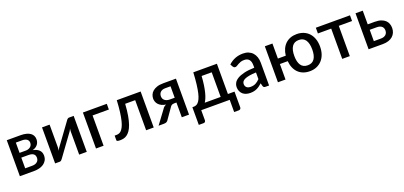

<svg xmlns="http://www.w3.org/2000/svg" viewBox="20 -1452 5385 2557"><g transform="rotate(-20 2712.0 -174.0)"><path d="M268 -74.5Q312 -74.5 337.8 -95.8Q363.5 -117 363.5 -153Q363.5 -168.5 359 -182Q354.5 -195.5 343.5 -205.2Q332.5 -215 314.2 -220.5Q296 -226 268.5 -226H168V-74.5ZM168 -439V-293.5H256.5Q276.5 -293.5 293.2 -299.2Q310 -305 322.2 -315.2Q334.5 -325.5 341.2 -339.8Q348 -354 348 -371.5Q348 -384 343.5 -396.2Q339 -408.5 328.2 -418Q317.5 -427.5 300 -433.2Q282.5 -439 256.5 -439ZM260 -510Q307.5 -510 342 -500.8Q376.5 -491.5 398.8 -475Q421 -458.5 431.5 -436Q442 -413.5 442 -387.5Q442 -371 437.5 -353Q433 -335 422 -318.8Q411 -302.5 392.2 -289Q373.5 -275.5 344.5 -268Q399 -258 430.8 -228.2Q462.5 -198.5 462.5 -149Q462.5 -111 447 -83Q431.5 -55 404.8 -36.5Q378 -18 342.8 -9Q307.5 0 268.5 0H65.5V-510Z M1013.5 -510V0H906V-319.5Q906 -330 907 -342.5Q908 -355 910 -368Q905 -357 900.2 -347.8Q895.5 -338.5 890 -331L668.5 -26.5Q662.5 -17 652.5 -8.2Q642.5 0.5 630 0.5H565V-510H672.5V-190.5Q672.5 -180 671.2 -167Q670 -154 668 -141Q678 -164 688.5 -179L910 -483Q916 -493 926 -501.5Q936 -510 948.5 -510Z M1483 -429H1252V0H1144.5V-510H1483Z M1962.5 0H1855V-426.5H1713Q1707 -331 1694.8 -261.8Q1682.5 -192.5 1665.5 -144.5Q1648.5 -96.5 1627.5 -66.8Q1606.5 -37 1583 -20.5Q1559.5 -4 1534.8 1.5Q1510 7 1485 7Q1436.5 7 1436.5 -9V-76.5H1464.5Q1481 -76.5 1498.2 -82Q1515.5 -87.5 1531.5 -103.8Q1547.5 -120 1562.2 -149.5Q1577 -179 1589.2 -227.2Q1601.5 -275.5 1610.5 -344.8Q1619.5 -414 1624.5 -510H1962.5Z M2360.5 -277V-439H2285Q2259 -439 2241.5 -431.5Q2224 -424 2213.5 -412.2Q2203 -400.5 2198.5 -386Q2194 -371.5 2194 -357.5Q2194 -320 2220.8 -298.5Q2247.5 -277 2293 -277ZM2463 -510V0H2360.5V-209H2331Q2316.5 -209 2307 -206.5Q2297.5 -204 2290.8 -199.5Q2284 -195 2278.8 -188.5Q2273.5 -182 2268.5 -174L2173 -37.5Q2162.5 -18.5 2148.2 -9.2Q2134 0 2105.5 0H2031.5L2169 -185.5Q2188 -218.5 2222 -230.5Q2185 -236 2159 -249.5Q2133 -263 2117 -281Q2101 -299 2093.8 -320.2Q2086.5 -341.5 2086.5 -362.5Q2086.5 -390 2097.2 -416.5Q2108 -443 2131.5 -463.8Q2155 -484.5 2192.2 -497.2Q2229.5 -510 2282 -510Z M2939.5 -77.5V-426.5H2796.5Q2792 -356.5 2783.8 -301Q2775.5 -245.5 2764.8 -202.8Q2754 -160 2741 -129.2Q2728 -98.5 2714 -77.5ZM3137 -81V140.5Q3137 155.5 3128.2 164.2Q3119.5 173 3106 173H3039.5V0H2636V142.5Q2636 154 2628.8 163.5Q2621.5 173 2606.5 173H2538.5V-77.5H2554Q2571.5 -77.5 2588.5 -82.8Q2605.5 -88 2621 -104Q2636.5 -120 2650.5 -149.2Q2664.5 -178.5 2675.8 -226.5Q2687 -274.5 2695.5 -344Q2704 -413.5 2709 -510H3043.5V-81Z M3493 -223Q3435.5 -221 3396 -213.8Q3356.5 -206.5 3332 -195.2Q3307.5 -184 3296.8 -168.5Q3286 -153 3286 -134.5Q3286 -116.5 3291.8 -103.8Q3297.5 -91 3307.8 -82.8Q3318 -74.5 3331.8 -70.8Q3345.5 -67 3362 -67Q3404 -67 3434.2 -82.8Q3464.5 -98.5 3493 -128.5ZM3208 -439Q3294.5 -519.5 3414 -519.5Q3458 -519.5 3492.2 -505.2Q3526.5 -491 3549.8 -465Q3573 -439 3585.2 -403.2Q3597.5 -367.5 3597.5 -324V0H3549.5Q3534 0 3526 -4.8Q3518 -9.5 3512.5 -24L3502 -65.5Q3482.5 -48 3463.5 -34.2Q3444.5 -20.5 3424.2 -11Q3404 -1.5 3380.8 3.2Q3357.5 8 3329.5 8Q3298.5 8 3271.8 -0.5Q3245 -9 3225.5 -26.2Q3206 -43.5 3194.8 -69Q3183.5 -94.5 3183.5 -129Q3183.5 -158.5 3199.2 -186.5Q3215 -214.5 3251.2 -236.8Q3287.5 -259 3346.8 -273.5Q3406 -288 3493 -290V-324Q3493 -379 3469.5 -406Q3446 -433 3400.5 -433Q3369.5 -433 3348.5 -425.2Q3327.5 -417.5 3312 -408.5Q3296.5 -399.5 3284.5 -391.8Q3272.5 -384 3259 -384Q3248 -384 3240.2 -389.8Q3232.5 -395.5 3227.5 -404Z M4175 -76.5Q4239.5 -76.5 4270.8 -122.8Q4302 -169 4302 -255Q4302 -341 4270.8 -387.8Q4239.5 -434.5 4175 -434.5Q4110 -434.5 4078.8 -387.8Q4047.5 -341 4047.5 -255Q4047.5 -169 4078.8 -122.8Q4110 -76.5 4175 -76.5ZM3942 -297Q3947.5 -348 3966 -389Q3984.5 -430 4014.5 -458.8Q4044.5 -487.5 4085 -502.8Q4125.5 -518 4175 -518Q4229.5 -518 4273.5 -499.5Q4317.5 -481 4348.5 -447Q4379.5 -413 4396.2 -364.5Q4413 -316 4413 -255.5Q4413 -195 4395.8 -146.5Q4378.5 -98 4347 -63.8Q4315.5 -29.5 4271.8 -11Q4228 7.5 4175 7.5Q4124 7.5 4082.8 -8.2Q4041.5 -24 4011.5 -53.5Q3981.5 -83 3963.8 -125Q3946 -167 3941.5 -219.5H3830.5V0H3723V-510H3830.5V-297Z M4929.5 -429H4741.5V0H4634V-429H4445.5V-510H4929.5Z M5210.5 -78Q5234 -78 5251.8 -84.2Q5269.5 -90.5 5281.2 -101.2Q5293 -112 5298.8 -127Q5304.5 -142 5304.5 -160Q5304.5 -176 5299.2 -190.2Q5294 -204.5 5282.8 -215.2Q5271.5 -226 5253.5 -232.2Q5235.5 -238.5 5209.5 -238.5H5110.5V-78ZM5209 -316Q5262 -316 5298.5 -303.2Q5335 -290.5 5357.5 -269Q5380 -247.5 5390 -219.2Q5400 -191 5400 -160.5Q5400 -125 5387.5 -95.8Q5375 -66.5 5350.8 -45Q5326.5 -23.5 5291.2 -11.8Q5256 0 5210.5 0H5008V-510H5110.5V-316Z"/></g></svg>

Font: Lato SemiBold
Style: Regular
Weight: 600
Designer: Lukasz Dziedzic with Adam Twardoch and Botio Nikoltchev
Foundry: tyPoland Lukasz Dziedzic
Version: Version 2.015; 2015-08-06; http://www.latofonts.com/